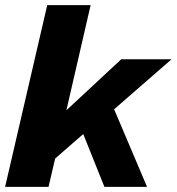

<svg xmlns="http://www.w3.org/2000/svg" viewBox="-20 -732 692 752"><path d="M652 -500 427 -304 556 0H389L306 -207L196 -111L170 0H0L165 -712H335L240 -300L455 -500Z"/></svg>

Font: Elaine Sans
Style: Bold Italic
Weight: 700
Italic angle: -13°
Designer: Wei Huang
Foundry: Wei Huang
Version: Version 2.001;December 24, 2019;FontCreator 12.0.0.2547 64-b